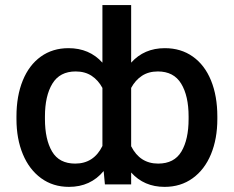

<svg xmlns="http://www.w3.org/2000/svg" viewBox="-20 -727 921 757"><path d="M628.9 9.8Q547.9 9.8 497.1 -46.9V0H393.6L388.7 -52.7Q336.9 9.8 252 9.8Q189 9.8 142.1 -24.4Q95.2 -58.6 70.1 -119.1Q44.9 -179.7 44.9 -257.8V-267.6Q44.9 -348.6 69.8 -409.7Q94.7 -470.7 141.1 -503.9Q187.5 -537.1 250 -537.1Q332.5 -537.1 383.8 -480V-707H497.1V-480Q548.3 -537.1 629.9 -537.1Q693.4 -537.1 740.2 -503.9Q787.1 -470.7 812 -409.7Q836.9 -348.6 836.9 -267.6V-257.8Q836.9 -179.7 811.8 -118.9Q786.6 -58.1 739.5 -24.2Q692.4 9.8 628.9 9.8ZM602.5 -445.3Q565.9 -445.3 539.8 -428.2Q513.7 -411.1 497.1 -380.4V-150.4Q531.7 -82 603.5 -82Q667 -82 695.3 -129.6Q723.6 -177.2 723.6 -257.8V-267.6Q723.6 -349.1 694.3 -397.2Q665 -445.3 602.5 -445.3ZM276.4 -82Q349.6 -82 383.8 -151.4V-380.4Q367.2 -411.1 341.1 -428.2Q314.9 -445.3 278.3 -445.3Q215.8 -445.3 186.5 -397.2Q157.2 -349.1 157.2 -267.6V-257.8Q157.2 -177.2 185.3 -129.6Q213.4 -82 276.4 -82Z"/></svg>

Font: Pretendard Std Medium
Style: Regular
Weight: 500
Designer: Base glyphs from Inter by Rasmus Andersson; Hangeul glyphs from Noto Sans CJK(Source Han Sans) by Jang Soo-young and Kan
Foundry: Kil Hyung-jin
Version: Version 1.309